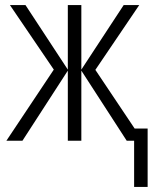

<svg xmlns="http://www.w3.org/2000/svg" viewBox="-20 -552 606 753"><path d="M526 -532 354 -278 508 -48H559V181H506V0H477L299 -275V0H246V-275L68 0H5L191 -279L19 -532H80L246 -279V-532H299V-279L465 -532Z"/></svg>

Font: Noto Sans Condensed Light
Style: Regular
Weight: 300
Width: 3
Designer: Monotype Design Team
Foundry: Monotype Imaging Inc.
Version: Version 2.013; ttfautohint (v1.8.4.7-5d5b)